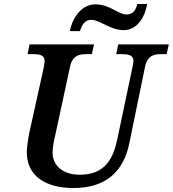

<svg xmlns="http://www.w3.org/2000/svg" viewBox="-20 -938 871 968"><path d="M604 -786C677 -786 713 -862 722 -918H672C666 -891 653 -865 618 -865C575 -865 535 -916 461 -916C383 -916 341 -834 332 -781H383C390 -803 403 -838 440 -838C484 -838 535 -786 604 -786ZM351 10C516 10 604 -76 632 -216L711 -600C722 -657 756 -665 791 -665H820L831 -714H576L566 -665H594C628 -665 653 -660 653 -630C653 -624 650 -611 648 -600L572 -239C551 -137 509 -57 382 -57C299 -57 245 -102 245 -169C245 -186 250 -224 260 -263L333 -601C344 -657 378 -665 414 -665H443L454 -714H129L119 -665H147C181 -665 205 -660 205 -630C205 -624 203 -615 200 -595L127 -265C120 -232 115 -183 115 -171C115 -51 209 10 351 10Z"/></svg>

Font: Noto Serif Semi
Style: Italic
Weight: 600
Italic angle: -12°
Designer: Monotype Design Team
Foundry: Monotype Imaging Inc.
Version: Version 1.901